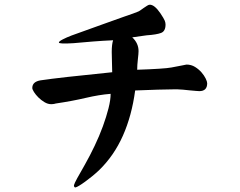

<svg xmlns="http://www.w3.org/2000/svg" viewBox="-20 -703 1040 833"><path d="M581.1 -481.4Q581.1 -470.7 578.1 -445.3Q575.2 -419.9 575.2 -400.4Q631.8 -402.3 669.9 -404.8Q708 -407.2 723.6 -410.2Q750 -415 769 -418.9Q788.1 -422.9 789.1 -422.9Q809.6 -422.9 826.2 -412.6Q842.8 -402.3 854.5 -388.7Q866.2 -375 872.6 -361.8Q878.9 -348.6 878.9 -341.8Q878.9 -307.6 844.7 -307.6Q841.8 -307.6 829.6 -308.6Q817.4 -309.6 802.7 -311Q788.1 -312.5 773.4 -314Q758.8 -315.4 750 -315.4H734.4Q705.1 -315.4 663.6 -314Q622.1 -312.5 566.4 -310.5Q551.8 -201.2 513.2 -114.3Q474.6 -27.3 409.2 36.1Q394.5 49.8 378.9 62.5Q363.3 75.2 349.1 85.4Q335 95.7 323.7 102.5Q312.5 109.4 306.6 110.4Q300.8 109.4 300.8 100.6Q302.7 92.8 314.9 70.3Q327.1 47.9 348.6 10.7Q370.1 -27.3 390.6 -70.3Q411.1 -113.3 426.3 -154.8Q441.4 -196.3 450.7 -232.9Q460 -269.5 460 -295.9Q410.2 -292 352.1 -278.3Q293.9 -264.6 221.7 -253.9Q215.8 -252 210 -251.5Q204.1 -251 202.1 -251Q187.5 -251 172.9 -259.8Q158.2 -268.6 146.5 -280.3Q134.8 -292 127.4 -303.7Q120.1 -315.4 120.1 -321.3Q120.1 -348.6 156.2 -354.5Q233.4 -366.2 466.8 -389.6Q466.8 -407.2 465.8 -431.2Q464.8 -455.1 464.8 -477.5Q464.8 -510.7 470.7 -528.3Q426.8 -526.4 382.8 -522.9Q338.9 -519.5 297.9 -515.6Q235.4 -511.7 235.4 -518.6Q235.4 -523.4 252.4 -532.2Q269.5 -541 290 -548.8Q379.9 -581.1 432.6 -600.1Q485.4 -619.1 514.6 -629.4Q543.9 -639.6 556.6 -644Q569.3 -648.4 578.1 -652.3Q582 -653.3 588.9 -658.2Q595.7 -663.1 603.5 -668.5Q611.3 -673.8 618.2 -678.2Q625 -682.6 629.9 -682.6Q650.4 -682.6 675.8 -645.5Q691.4 -622.1 694.8 -613.3Q698.2 -604.5 698.2 -596.7Q698.2 -567.4 678.7 -560.1Q659.2 -552.7 616.2 -549.8L553.7 -541Q581.1 -515.6 581.1 -481.4Z"/></svg>

Font: JasonHandwriting1
Style: Regular
Weight: 400
Version: Version 1.48.20